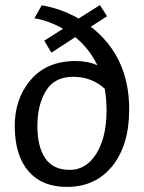

<svg xmlns="http://www.w3.org/2000/svg" viewBox="-20 -720 566 755"><path d="M488 -290Q488 -150 422 -67.5Q356 15 243 15Q146 15 93 -45.5Q40 -106 38 -217.5Q36 -329 99.5 -404.5Q163 -480 277 -480Q327 -480 363 -463Q332 -528 276 -574L182 -513L154 -560L228 -607Q169 -640 115 -648L144 -699Q219 -687 289 -647L373 -700L401 -656L337 -615Q488 -498 488 -290ZM399 -287Q399 -327 392 -371Q341 -418 267.5 -418Q194 -418 160.5 -362.5Q127 -307 127 -225Q127 -143 158 -97.5Q189 -52 254 -52Q319 -52 359 -116Q399 -180 399 -287Z"/></svg>

Font: Karma Medium
Style: Regular
Weight: 500
Designer: Joana Correia
Foundry: Indian Type Foundry
Version: Version 1.202;PS 1.0;hotconv 1.0.78;makeotf.lib2.5.61930; tt